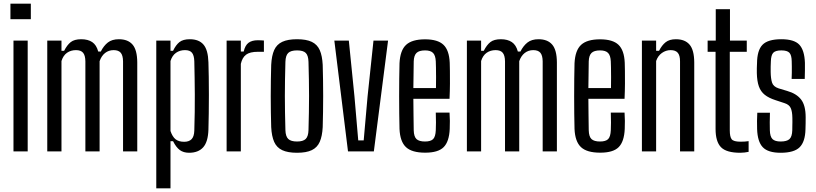

<svg xmlns="http://www.w3.org/2000/svg" viewBox="-20 -820 4420 1040"><path d="M36.5 -716V-800H147V-716ZM53 0V-600H130V0Z M236 0V-600H313V-545H327.5Q343.5 -576.5 363.2 -592Q383 -607.5 420 -607.5Q456.5 -607.5 479.5 -592Q502.5 -576.5 512 -541H526Q542 -572.5 564.5 -590Q587 -607.5 624 -607.5Q673 -607.5 698 -578.5Q723 -549.5 723.5 -482.5V0H646.5V-488Q646 -520 634 -534.2Q622 -548.5 595.5 -548.5Q569 -548.5 549.2 -533Q529.5 -517.5 519.5 -488.5V0H442.5V-488Q442 -520 430 -534.2Q418 -548.5 391.5 -548.5Q364 -548.5 343.2 -534.2Q322.5 -520 313 -489.5V0Z M826.5 200V-600H903.5V-545H917.5Q932.5 -576.5 952 -592Q971.5 -607.5 1008 -607.5Q1057.5 -607.5 1082.2 -578.5Q1107 -549.5 1109 -482.5Q1110 -449.5 1110.8 -403.2Q1111.5 -357 1111.5 -305.8Q1111.5 -254.5 1110.8 -205.5Q1110 -156.5 1109 -118Q1107 -51.5 1080.5 -22Q1054 7.5 1004.5 7.5Q974 7.5 954 -7.2Q934 -22 917.5 -55H903.5V200ZM977.5 -52Q1004 -52 1017.8 -66.2Q1031.5 -80.5 1032.5 -112.5Q1034 -164 1034.8 -213Q1035.5 -262 1035.2 -308.8Q1035 -355.5 1034.2 -400.2Q1033.5 -445 1032.5 -488Q1031.5 -520 1020 -534.2Q1008.5 -548.5 982 -548.5Q954.5 -548.5 933.8 -534.2Q913 -520 903.5 -489.5V-110.5Q914 -79 931.2 -65.5Q948.5 -52 977.5 -52Z M1207.5 0V-600H1284.5V-541H1300Q1308 -575 1326.5 -588.5Q1345 -602 1376.5 -602Q1385.5 -602 1394.5 -601.5Q1403.5 -601 1409.5 -600.5V-539.5H1377.5Q1333.5 -539.5 1312.8 -523.8Q1292 -508 1284.5 -474V0Z M1589 7.5Q1539 7.5 1509 -6.5Q1479 -20.5 1465.2 -51.2Q1451.5 -82 1449 -131.5Q1448 -169 1447.2 -211.8Q1446.5 -254.5 1446.5 -299.2Q1446.5 -344 1447.2 -387Q1448 -430 1449 -468.5Q1451.5 -518.5 1465.2 -549Q1479 -579.5 1509 -593.5Q1539 -607.5 1589 -607.5Q1639.5 -607.5 1669 -593.2Q1698.5 -579 1712 -548.5Q1725.5 -518 1728 -468.5Q1729 -431 1729.8 -388Q1730.5 -345 1730.5 -300.8Q1730.5 -256.5 1729.8 -213.2Q1729 -170 1728 -131.5Q1725.5 -82.5 1712 -51.8Q1698.5 -21 1669 -6.8Q1639.5 7.5 1589 7.5ZM1589 -53.5Q1621.5 -53.5 1635.8 -67.2Q1650 -81 1651 -115Q1652.5 -166 1653.2 -211.2Q1654 -256.5 1654 -300.2Q1654 -344 1653.2 -389.2Q1652.5 -434.5 1651 -485Q1650 -519.5 1636.2 -533.2Q1622.5 -547 1589 -547Q1555.5 -547 1541.2 -533.2Q1527 -519.5 1526 -485Q1524.5 -434.5 1523.8 -389.2Q1523 -344 1523 -300Q1523 -256 1523.8 -210.8Q1524.5 -165.5 1526 -115Q1527 -81 1541.5 -67.2Q1556 -53.5 1589 -53.5Z M1865 0 1791 -600H1869.5L1900 -297.5L1920.5 -59.5H1950L1971 -297.5L2003 -600H2082L2005 0Z M2283 7Q2211 7 2179 -23Q2147 -53 2144 -121.5Q2143 -159 2142.5 -204.5Q2142 -250 2142 -298.5Q2142 -347 2142.5 -393Q2143 -439 2144 -477.5Q2147.5 -547.5 2179.8 -577.2Q2212 -607 2282.5 -607Q2351 -607 2382 -577.5Q2413 -548 2416 -480.5Q2416.5 -465 2417 -435.5Q2417.5 -406 2417.2 -367Q2417 -328 2415 -285H2219Q2219 -245 2219.8 -203Q2220.5 -161 2221 -114.5Q2222 -79.5 2236.2 -66.5Q2250.5 -53.5 2282 -53.5Q2313 -53.5 2326 -66.5Q2339 -79.5 2340.5 -114.5Q2341.5 -132 2341.5 -156.2Q2341.5 -180.5 2340.5 -210H2415Q2416.5 -189.5 2416.8 -165.2Q2417 -141 2416 -121.5Q2413 -53 2383.2 -23Q2353.5 7 2283 7ZM2219 -343H2341.5Q2342 -373 2342 -401.8Q2342 -430.5 2341.5 -453.5Q2341 -476.5 2340.5 -487.5Q2339 -519.5 2325.8 -533.2Q2312.5 -547 2282.5 -547Q2250 -547 2236 -533.2Q2222 -519.5 2221 -487.5Q2220.5 -448 2220 -412.5Q2219.5 -377 2219 -343Z M2509 0V-600H2586V-545H2600.5Q2616.5 -576.5 2636.2 -592Q2656 -607.5 2693 -607.5Q2729.5 -607.5 2752.5 -592Q2775.5 -576.5 2785 -541H2799Q2815 -572.5 2837.5 -590Q2860 -607.5 2897 -607.5Q2946 -607.5 2971 -578.5Q2996 -549.5 2996.5 -482.5V0H2919.5V-488Q2919 -520 2907 -534.2Q2895 -548.5 2868.5 -548.5Q2842 -548.5 2822.2 -533Q2802.5 -517.5 2792.5 -488.5V0H2715.5V-488Q2715 -520 2703 -534.2Q2691 -548.5 2664.5 -548.5Q2637 -548.5 2616.2 -534.2Q2595.5 -520 2586 -489.5V0Z M3231 7Q3159 7 3127 -23Q3095 -53 3092 -121.5Q3091 -159 3090.5 -204.5Q3090 -250 3090 -298.5Q3090 -347 3090.5 -393Q3091 -439 3092 -477.5Q3095.5 -547.5 3127.8 -577.2Q3160 -607 3230.5 -607Q3299 -607 3330 -577.5Q3361 -548 3364 -480.5Q3364.5 -465 3365 -435.5Q3365.5 -406 3365.2 -367Q3365 -328 3363 -285H3167Q3167 -245 3167.8 -203Q3168.5 -161 3169 -114.5Q3170 -79.5 3184.2 -66.5Q3198.5 -53.5 3230 -53.5Q3261 -53.5 3274 -66.5Q3287 -79.5 3288.5 -114.5Q3289.5 -132 3289.5 -156.2Q3289.5 -180.5 3288.5 -210H3363Q3364.5 -189.5 3364.8 -165.2Q3365 -141 3364 -121.5Q3361 -53 3331.2 -23Q3301.5 7 3231 7ZM3167 -343H3289.5Q3290 -373 3290 -401.8Q3290 -430.5 3289.5 -453.5Q3289 -476.5 3288.5 -487.5Q3287 -519.5 3273.8 -533.2Q3260.5 -547 3230.5 -547Q3198 -547 3184 -533.2Q3170 -519.5 3169 -487.5Q3168.5 -448 3168 -412.5Q3167.5 -377 3167 -343Z M3457 0V-600H3534V-545H3550Q3565 -575 3585.5 -591.2Q3606 -607.5 3641 -607.5Q3690 -607.5 3715 -578.5Q3740 -549.5 3740.5 -482.5V0H3663.5V-488Q3663.5 -520 3651.2 -534.2Q3639 -548.5 3612.5 -548.5Q3587 -548.5 3565.2 -533Q3543.5 -517.5 3534 -489.5V0Z M3990 7.5Q3914.5 7.5 3885.2 -22.8Q3856 -53 3856 -121.5V-539.5H3813V-600H3857V-770H3934V-600H4025V-539.5H3933V-114Q3933 -79 3943.2 -65.8Q3953.5 -52.5 3991 -52.5Q4005 -52.5 4014 -53.2Q4023 -54 4035 -55.5V2.5Q4025 4.5 4013.5 6Q4002 7.5 3990 7.5Z M4208.5 7.5Q4140 7.5 4111.5 -22.8Q4083 -53 4081 -121.5Q4080.5 -141 4080.5 -165Q4080.5 -189 4082 -209.5H4150.5Q4149.5 -180.5 4149.5 -156.8Q4149.5 -133 4150 -114.5Q4151 -79.5 4164.5 -66.5Q4178 -53.5 4208.5 -53.5Q4242 -53.5 4256.2 -66.5Q4270.5 -79.5 4271.5 -114.5Q4271.5 -129 4271.8 -139Q4272 -149 4272.2 -158.8Q4272.5 -168.5 4272 -181.5Q4271.5 -216 4263.2 -234.5Q4255 -253 4230.5 -261L4180.5 -277.5Q4144.5 -289 4122.5 -306.5Q4100.5 -324 4090.5 -352.2Q4080.5 -380.5 4079.5 -424.5Q4079 -438.5 4079.5 -450.8Q4080 -463 4080.5 -477Q4081 -547 4110 -577.2Q4139 -607.5 4212.5 -607.5Q4282 -607.5 4309.8 -577.8Q4337.5 -548 4340 -480Q4340 -461 4340 -437Q4340 -413 4339 -392.5H4268Q4269 -408 4269 -425.8Q4269 -443.5 4269 -459.8Q4269 -476 4268.5 -487.5Q4268 -521.5 4256 -534.2Q4244 -547 4212.5 -547Q4180.5 -547 4168.5 -534.2Q4156.5 -521.5 4155.5 -487.5Q4155 -471 4154.5 -459.5Q4154 -448 4154.5 -430Q4155 -395 4161.8 -373Q4168.5 -351 4197 -341.5L4243.5 -327.5Q4294.5 -313 4319.2 -281Q4344 -249 4344 -185Q4344 -170 4343.8 -152.5Q4343.5 -135 4343 -120Q4341.5 -52.5 4311.5 -22.5Q4281.5 7.5 4208.5 7.5Z"/></svg>

Font: Big Shoulders Display Thin Medium
Style: Regular
Weight: 500
Version: Version 2.002